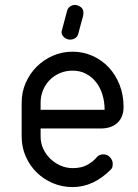

<svg xmlns="http://www.w3.org/2000/svg" viewBox="-20 -760 562 780"><path d="M145 -314H405Q405 -347 396 -376Q387 -405 370 -426.5Q353 -448 329 -460.5Q305 -473 275 -473Q247 -473 223.5 -463Q200 -453 182.5 -435.5Q165 -418 155 -394Q145 -370 145 -343ZM372 -120Q382 -133 400 -133Q416 -133 427 -121Q438 -109 438 -94Q438 -89 437 -83Q436 -77 431 -72Q360 0 275 0Q232 0 194.5 -16Q157 -32 129 -59.5Q101 -87 84.5 -124.5Q68 -162 68 -205V-343Q68 -386 84.5 -423.5Q101 -461 129 -489Q157 -517 194.5 -533.5Q232 -550 275 -550Q318 -550 356 -533Q394 -516 422 -486Q450 -456 466 -415Q482 -374 482 -326Q482 -284 457 -261Q432 -238 389 -238H145V-205Q145 -179 155.5 -156Q166 -133 184 -115.5Q202 -98 225.5 -87.5Q249 -77 275 -77Q313 -77 337 -91.5Q361 -106 372 -120ZM252 -714Q255 -727 264.5 -733.5Q274 -740 285 -740Q294 -740 306.5 -732.5Q319 -725 319 -707Q319 -704 318.5 -700.5Q318 -697 316 -689Q314 -681 309.5 -666Q305 -651 298 -623Q295 -611 285.5 -605Q276 -599 265 -599Q252 -599 241 -608Q230 -617 230 -631Q230 -632 230.5 -633Q231 -634 231 -635Z"/></svg>

Font: VDS Compensated
Style: Light
Weight: 300
Designer: artmaker
Foundry: artmaker
Version: Version 1.000 2012 initial release